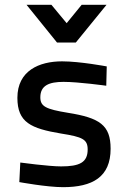

<svg xmlns="http://www.w3.org/2000/svg" viewBox="-20 -764 531 795"><path d="M422 -489C422 -489 311 -510 237 -510C142 -510 52 -471 52 -359C52 -257 108 -232 233 -211C322 -197 343 -187 343 -145C343 -91 309 -75 233 -75C182 -75 64 -91 64 -91L60 -10C60 -10 174 11 241 11C363 11 438 -31 438 -148C438 -246 393 -276 261 -297C170 -312 147 -323 147 -361C147 -410 183 -425 243 -425C305 -425 420 -409 420 -409ZM216 -588H294L421 -744H318L256 -668L193 -744H90Z"/></svg>

Font: TitilliumText22L
Style: 600 wt
Weight: 600
Designer: Campivisivi
Foundry: Campivisivi
Version: 1.000